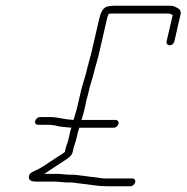

<svg xmlns="http://www.w3.org/2000/svg" viewBox="-20 -646 647 666"><path d="M113 -213H150C156 -213 163 -212 170 -211C189 -206 204 -205 228 -203C227 -200 226 -198 225 -196L217 -161C215 -151 210 -142 208 -132L205 -119C198 -113 189 -108 180 -102C168 -94 168 -94 154 -85C134 -72 133 -70 112 -59C98 -51 80 -48 80 -32C80 -16 96 -16 115 -16H169C186 -16 200 -13 218 -13C233 -14 248 -10 262 -9C291 -6 318 0 351 0H433C440 0 447 -7 449 -14C451 -21 446 -27 439 -27H342C331 -27 322 -30 310 -31C307 -31 295 -33 292 -33L271 -36C256 -37 240 -41 223 -40C205 -40 193 -43 175 -43H133C137 -45 141 -47 143 -49C154 -57 178 -72 190 -80C204 -90 228 -101 232 -118L235 -132C237 -141 242 -152 244 -161L252 -194C254 -197 254 -200 255 -203H375C382 -203 389 -209 391 -216C393 -223 388 -230 381 -230H262C264 -233 265 -235 265 -237C269 -250 272 -262 274 -271L280 -300C283 -310 286 -320 288 -330C292 -349 301 -374 306 -395C311 -417 319 -440 324 -463L351 -580C352 -586 355 -592 357 -598C360 -599 364 -599 367 -599H566C568 -599 577 -596 579 -593L558 -503C556 -495 561 -489 569 -489C577 -489 583 -495 585 -503L606 -595C609 -606 605 -614 594 -619C586 -624 579 -626 573 -626H374C368 -626 361 -625 355 -624C337 -621 329 -602 324 -580L297 -463C291 -439 284 -417 279 -394C274 -374 265 -350 261 -331C256 -311 252 -291 247 -271C245 -261 238 -242 235 -230C227 -231 221 -231 214 -232C196 -234 175 -240 156 -240H119C111 -240 104 -234 102 -226C100 -218 105 -213 113 -213Z"/></svg>

Font: Electronic
Style: LtIt
Weight: 300
Version: Version 1.011